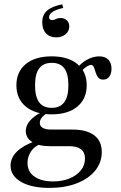

<svg xmlns="http://www.w3.org/2000/svg" viewBox="-20 -693 571 905"><path d="M212.9 192.7Q128.2 192.7 79 164.1Q29.8 135.5 29.8 87.9Q29.8 50.8 59.3 21.8Q88.7 -7.3 145.2 -27.4L170.2 -13.7Q141.9 -3.2 125.8 21.4Q109.7 46 109.7 75Q109.7 116.1 141.9 139.1Q174.2 162.1 230.6 162.1Q274.2 162.1 308.1 148Q341.9 133.9 361.3 109.7Q380.6 85.5 380.6 54Q380.6 25 361.7 10.5Q342.7 -4 304.8 -4H214.5Q162.1 -4 131.9 -23.4Q101.6 -42.7 101.6 -75.8Q101.6 -100 119.4 -121.8Q137.1 -143.5 172.6 -162.9L200 -158.9Q183.1 -147.6 175.4 -136.7Q167.7 -125.8 167.7 -112.9Q167.7 -98.4 181.5 -90.3Q195.2 -82.3 220.2 -82.3H321Q388.7 -82.3 424.2 -55.2Q459.7 -28.2 459.7 23.4Q459.7 73.4 428.2 111.7Q396.8 150 341.1 171.4Q285.5 192.7 212.9 192.7ZM223.4 -154Q146 -154 101.6 -190.7Q57.3 -227.4 57.3 -291.1Q57.3 -354.8 101.6 -391.1Q146 -427.4 223.4 -427.4Q300.8 -427.4 344.8 -391.1Q388.7 -354.8 388.7 -291.1Q388.7 -227.4 344.8 -190.7Q300.8 -154 223.4 -154ZM223.4 -184.7Q262.9 -184.7 282.7 -210.9Q302.4 -237.1 302.4 -291.1Q302.4 -345.2 283.1 -371Q263.7 -396.8 224.2 -396.8Q184.7 -396.8 164.9 -371Q145.2 -345.2 145.2 -291.1Q145.2 -237.1 164.5 -210.9Q183.9 -184.7 223.4 -184.7ZM466.9 -317.7Q450 -317.7 442.3 -328.2Q434.7 -338.7 430.6 -352.4Q426.6 -366.1 422.2 -376.6Q417.7 -387.1 408.9 -387.1Q403.2 -387.1 393.5 -381.9Q383.9 -376.6 373.4 -367.3Q362.9 -358.1 354.8 -344.4L340.3 -366.9Q357.3 -392.7 387.5 -410.1Q417.7 -427.4 447.6 -427.4Q475 -427.4 490.3 -412.1Q505.6 -396.8 505.6 -369.4Q505.6 -346 495.2 -331.9Q484.7 -317.7 466.9 -317.7ZM273.4 -672.6 278.2 -655.6Q245.2 -648.4 228.2 -637.5Q211.3 -626.6 211.3 -612.1Q211.3 -598.4 225.8 -598.4Q234.7 -598.4 243.5 -603.2Q252.4 -608.1 266.1 -608.1Q283.9 -608.1 295.2 -597.2Q306.5 -586.3 306.5 -568.5Q306.5 -546 289.1 -531.5Q271.8 -516.9 245.2 -516.9Q214.5 -516.9 196.8 -535.9Q179 -554.8 179 -587.9Q179 -622.6 201.6 -642.7Q224.2 -662.9 273.4 -672.6Z"/></svg>

Font: Playfair 12pt Medium
Style: Regular
Weight: 500
Designer: Claus Eggers Sørensen
Foundry: Claus Eggers Sørensen
Version: Version 2.000;gftools[0.9.28]